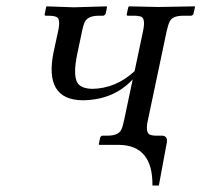

<svg xmlns="http://www.w3.org/2000/svg" viewBox="-20 -451 628 599"><path d="M441.4 -76.2Q433.1 -38.6 446.8 -31.2Q454.6 -27.8 466.8 -27.8H483.9Q500.5 -27.8 501 -12.7Q501 -9.3 500.5 -6.8L475.6 127.9H455.6Q457 2.4 351.6 1H290L288.1 -1L292.5 -22Q295.4 -27.3 299.8 -27.8H315.9Q349.1 -27.8 358.4 -46.4Q363.3 -56.6 367.2 -76.2L394 -203.1Q333.5 -138.7 237.3 -138.2Q116.2 -139.6 147.5 -290L161.6 -355Q169.4 -391.6 156.7 -397.9Q148.4 -401.9 131.3 -401.9H123.5Q119.6 -401.9 119.1 -404.8Q119.1 -406.2 119.6 -407.2L124 -429.2L125.5 -431.2L210 -428.2L312.5 -431.2L314 -429.2L309.6 -408.2Q306.6 -402.8 302.2 -401.9H287.6Q253.4 -401.9 243.7 -380.9Q240.2 -372.6 237.3 -359.9L221.7 -286.1Q204.6 -207 226.6 -186.5Q240.7 -174.3 267.1 -173.8Q341.3 -174.8 399.9 -229L426.3 -354Q434.1 -391.6 421.4 -398.4Q412.6 -402.3 395.5 -401.9H379.4Q375.5 -401.9 375.5 -404.8Q375.5 -406.2 375.5 -407.2L380.4 -429.2L382.8 -431.2L474.1 -429.2L587.4 -431.2L588.4 -429.2L583.5 -407.2Q581.1 -402.8 576.2 -401.9H551.3Q519 -401.9 509.8 -384.8Q504.4 -374 500 -354Z"/></svg>

Font: Linux Biolinum Capitals O
Style: Italic Samll Caps
Weight: 400
Italic angle: -12°
Designer: Philipp H. Poll
Foundry: Philipp H. Poll
Version: Version 0.6.2